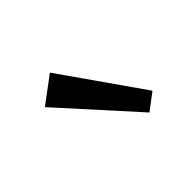

<svg xmlns="http://www.w3.org/2000/svg" viewBox="-60 -791 405 405"><g transform="rotate(-45 142.5 -588.0)"><path d="M198 -484 50 -648 109 -692 235 -512Z"/></g></svg>

Font: Podkova
Style: Regular
Weight: 400
Designer: Ilya Yudin
Foundry: Cyreal (www.cyreal.org)
Version: Version 2.103